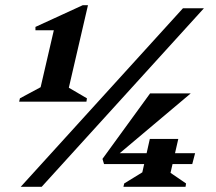

<svg xmlns="http://www.w3.org/2000/svg" viewBox="-20 -722 834 742"><path d="M54 -329 57 -342 137 -385 188 -605H117V-618L300 -702H320L246 -383L316 -342L314 -329ZM60 0 687 -690H768L141 0ZM382 -88 376 -108 560 -361H717L419 -110L400 -93ZM382 -88 405 -130H734L723 -88ZM457 0 460 -13 530 -56 559 -185H669L639 -54L699 -13L697 0Z"/></svg>

Font: Platypi Light ExtraBold
Style: Italic
Weight: 800
Italic angle: -13°
Version: Version 1.200